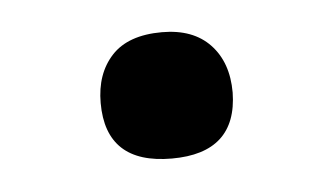

<svg xmlns="http://www.w3.org/2000/svg" viewBox="-27 -366 349 203"><g transform="rotate(-5 147.5 -265.0)"><path d="M149 -198Q79 -198 79 -263Q79 -294 96.5 -313Q114 -332 150 -332Q183 -332 201 -313Q219 -294 219 -262Q218 -198 149 -198Z"/></g></svg>

Font: STIX Two Text SemiBold
Style: Italic
Weight: 600
Italic angle: -12°
Designer: Ross Mills, John Hudson & Paul Hanslow, Tiro Typeworks Ltd; with prior portions MicroPress Inc. and Coen Hoffman, Elsevi
Foundry: Tiro Typeworks Ltd
Version: Version 2.13 b171